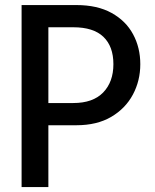

<svg xmlns="http://www.w3.org/2000/svg" viewBox="-20 -758 630 778"><path d="M176 0H67.5V-737.5H289.5Q374.5 -737.5 432.2 -705.5Q490 -673.5 519.2 -619.2Q548.5 -565 548.5 -498Q548.5 -431 518.5 -374.8Q488.5 -318.5 430.8 -284.5Q373 -250.5 289.5 -250.5H176ZM277 -647.5H176V-340.5H277Q356.5 -340.5 398 -383.2Q439.5 -426 439.5 -498Q439.5 -570 399 -608.8Q358.5 -647.5 277 -647.5Z"/></svg>

Font: Epilogue Medium
Style: Regular
Weight: 500
Designer: Tyler Finck
Foundry: Etcetera Type Co
Version: Version 2.111; ttfautohint (v1.8.3)